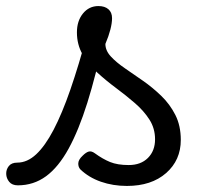

<svg xmlns="http://www.w3.org/2000/svg" viewBox="-114 -595 684 634"><path d="M-55 17Q-74 17 -83.5 5.5Q-93 -6 -93.5 -20.5Q-94 -35 -85 -46.5Q-76 -58 -57 -58Q-24 -58 5.5 -85.5Q35 -113 63 -166.5Q91 -220 118.5 -299.5Q146 -379 174 -483L229 -469Q203 -347 174.5 -256Q146 -165 112.5 -104Q79 -43 38 -13Q-3 17 -55 17ZM305 19Q259 19 219 5Q179 -9 151 -36Q144 -44 144.5 -56Q145 -68 159 -81Q170 -92 179 -94.5Q188 -97 199 -89Q225 -70 249.5 -60Q274 -50 311 -50Q351 -50 374.5 -73.5Q398 -97 398 -135Q398 -171 379.5 -200Q361 -229 331.5 -254.5Q302 -280 269 -304.5Q236 -329 206.5 -356Q177 -383 158.5 -415.5Q140 -448 140 -488Q140 -526 160 -550.5Q180 -575 211 -575Q232 -575 244 -564.5Q256 -554 256 -535Q256 -519 250.5 -497.5Q245 -476 234 -450Q234 -428 252 -408.5Q270 -389 298.5 -369.5Q327 -350 358.5 -328Q390 -306 418.5 -278.5Q447 -251 465 -215.5Q483 -180 483 -133Q483 -66 434.5 -23.5Q386 19 305 19Z"/></svg>

Font: Playwrite ES Deco
Style: Regular
Weight: 400
Designer: Veronika Burian, José Scaglione
Foundry: TypeTogether
Version: Version 1.002